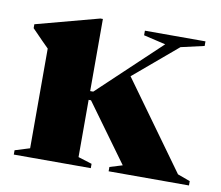

<svg xmlns="http://www.w3.org/2000/svg" viewBox="-64 -603 783 679"><g transform="rotate(10 327.5 -263.5)"><path d="M261.5 -236.5H253V-31L302.5 -15.5V0H26V-15.5L79 -32V-390Q70.5 -398.5 55.5 -413.5Q40.5 -428.5 17.5 -452.5V-466.5L244 -527H253V-268H264L485.5 -477L406.5 -495.5V-512H624V-495.5L540.5 -476.5L384.5 -344.5L610 -32L655 -15.5V0H366.5V-15.5L412 -29.5Z"/></g></svg>

Font: Newsreader 72pt
Style: Bold
Weight: 700
Designer: Hugues Gentile
Foundry: Production Type
Version: Version 1.003; ttfautohint (v1.8.3)